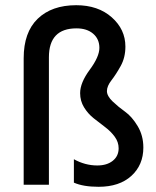

<svg xmlns="http://www.w3.org/2000/svg" viewBox="-20 -710 598 738"><path d="M531 -143Q531 -76 485 -34Q439 8 359 8Q300 8 264 -8V-98Q307 -74 354 -74Q391 -74 413.5 -92Q436 -110 436 -140Q436 -164 421 -184.5Q406 -205 384 -221.5Q362 -238 340 -255.5Q318 -273 303 -297.5Q288 -322 288 -352Q288 -392 325 -442Q362 -492 362 -526Q362 -560 338 -580.5Q314 -601 274 -601Q168 -601 168 -490V0H71V-486Q71 -586 125 -638Q179 -690 273 -690Q357 -690 409.5 -643.5Q462 -597 462 -531Q462 -489 444 -456.5Q426 -424 408.5 -401.5Q391 -379 391 -360Q391 -341 413 -320Q435 -299 461 -280.5Q487 -262 509 -225.5Q531 -189 531 -143Z"/></svg>

Font: Hind Siliguri Medium
Style: Regular
Weight: 500
Designer: Jyotish Sonowal
Foundry: Indian Type Foundry
Version: Version 1.001;PS 1.0;hotconv 1.0.86;makeotf.lib2.5.63406; tt